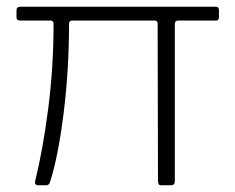

<svg xmlns="http://www.w3.org/2000/svg" viewBox="-20 -550 699 570"><path d="M509 -489H622C627.3 -489 630 -492.7 630 -500V-519C630 -526.3 627.3 -530 622 -530H41C33 -530 29 -526.7 29 -520V-498C29 -492 32.7 -489 40 -489H130C136 -489 139 -485.7 139 -479C139 -393 133.7 -308.8 123 -226.5C112.3 -144.2 99.3 -72.3 84 -11C83.3 -7.7 83.8 -5 85.5 -3C87.2 -1 89.7 0 93 0H117C122.3 0 126 -2.7 128 -8C144 -56.7 157.5 -124.3 168.5 -211C179.5 -297.7 185 -387.3 185 -480C185 -486 188.3 -489 195 -489H438C444.7 -489 448 -486 448 -480L449 -13C449 -4.3 452 0 458 0H488C495.3 0 499 -4 499 -12V-479C499 -485.7 502.3 -489 509 -489Z"/></svg>

Font: Libre Franklin ExtraLight
Style: Regular
Weight: 275
Designer: Pablo Impallari, Rodrigo Fuenzalida
Foundry: Impallari Type
Version: Version 1.002; ttfautohint (v1.5)